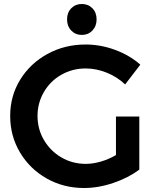

<svg xmlns="http://www.w3.org/2000/svg" viewBox="-20 -932 787 962"><path d="M561 -348H678V-82Q623 -41 548 -15.5Q473 10 401 10Q298 10 213.5 -38Q129 -86 80 -168.5Q31 -251 31 -351Q31 -451 81 -532.5Q131 -614 217.5 -661.5Q304 -709 409 -709Q484 -709 557 -682Q630 -655 683 -608L607 -509Q567 -547 514.5 -568Q462 -589 409 -589Q343 -589 287.5 -557.5Q232 -526 200 -471Q168 -416 168 -351Q168 -285 200.5 -230Q233 -175 288 -143Q343 -111 410 -111Q446 -111 485.5 -122.5Q525 -134 561 -155ZM464 -835Q464 -801 443 -779Q422 -757 390 -757Q358 -757 337 -779Q316 -801 316 -835Q316 -869 337 -890.5Q358 -912 390 -912Q422 -912 443 -890.5Q464 -869 464 -835Z"/></svg>

Font: Montserrat arm2 Medium
Style: Regular
Weight: 500
Designer: Julieta Ulanovsky
Foundry: Julieta Ulanovsky
Version: Version 6.000